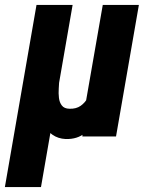

<svg xmlns="http://www.w3.org/2000/svg" viewBox="-45 -548 609 771"><path d="M367.7 -528.3H512.7L420.9 0H285.6L298.3 -130.4ZM334.5 -245.6 386.2 -247.6Q383.3 -211.9 374.3 -167.5Q365.2 -123 346.4 -81.8Q327.6 -40.5 296.9 -14.4Q266.1 11.7 218.3 10.3Q188 8.8 165.5 -7.1Q143.1 -22.9 129.4 -48.1Q115.7 -73.2 112.8 -102.5L120.1 -225.6H192.9Q192.4 -211.4 190.9 -192.4Q189.5 -173.3 191.7 -155Q193.8 -136.7 203.4 -124.3Q212.9 -111.8 233.9 -111.3Q260.7 -110.4 278.8 -123Q296.9 -135.7 307.9 -156.5Q318.8 -177.2 325 -200.7Q331.1 -224.1 334.5 -245.6ZM101.6 -528.3H246.6L119.6 203.1H-25.4Z"/></svg>

Font: Roboto Condensed ExtraBold
Style: Italic
Weight: 800
Italic angle: -12°
Designer: Christian Robertson
Foundry: Google
Version: Version 3.008; 2023